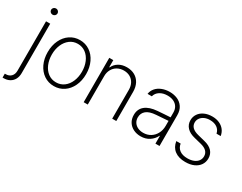

<svg xmlns="http://www.w3.org/2000/svg" viewBox="-117 -1242 2505 1987"><g transform="rotate(30 1135.0 -249.0)"><path d="M127 -530.3V60.5Q127 102.5 110.1 133.8Q93.3 165 62.5 182.1Q31.7 199.2 -8.8 199.2H-21.5V152.3H-9.8Q28.8 152.3 53 127.7Q77.1 103 77.1 60.5V-530.3ZM62.5 -660.2Q62.5 -675.3 74 -686.3Q85.4 -697.3 101.6 -697.3Q117.2 -697.3 128.4 -686.3Q139.6 -675.3 139.6 -660.2Q139.6 -645 128.4 -634Q117.2 -623 101.6 -623Q85.4 -623 74 -634Q62.5 -645 62.5 -660.2Z M251 -263.7Q251 -342.8 280.5 -405.3Q310.1 -467.8 362.3 -502.9Q414.6 -538.1 480.5 -538.1Q546.4 -538.1 598.6 -502.9Q650.9 -467.8 680.4 -405.3Q710 -342.8 710 -263.7Q710 -184.6 680.4 -122.1Q650.9 -59.6 598.6 -24.4Q546.4 10.7 480.5 10.7Q414.6 10.7 362.3 -24.4Q310.1 -59.6 280.5 -122.1Q251 -184.6 251 -263.7ZM660.2 -263.7Q660.2 -327.1 637.9 -379.6Q615.7 -432.1 575 -462.6Q534.2 -493.2 480.5 -493.2Q426.8 -493.2 386 -462.4Q345.2 -431.6 323 -379.4Q300.8 -327.1 300.8 -263.7Q300.8 -199.7 323 -147.2Q345.2 -94.7 386 -64.5Q426.8 -34.2 480.5 -34.2Q534.2 -34.2 575 -64.5Q615.7 -94.7 637.9 -147.2Q660.2 -199.7 660.2 -263.7Z M881.8 0H833V-530.3H880.9V-446.3H885.7Q904.3 -488.3 945.1 -512.7Q985.8 -537.1 1042 -537.1Q1095.7 -537.1 1136.5 -514.4Q1177.2 -491.7 1200 -449Q1222.7 -406.2 1222.7 -347.7V0H1173.8V-344.7Q1173.8 -388.7 1156 -422.1Q1138.2 -455.6 1106 -473.9Q1073.7 -492.2 1031.2 -492.2Q988.3 -492.2 954.3 -473.1Q920.4 -454.1 901.1 -419.4Q881.8 -384.8 881.8 -339.8Z M1539.1 -303.7Q1575.2 -306.6 1618.2 -309.6Q1661.1 -312.5 1690.4 -314V-371.1Q1690.4 -408.7 1673.8 -436.3Q1657.2 -463.9 1626.2 -479Q1595.2 -494.1 1552.7 -494.1Q1498.5 -494.1 1460.9 -470.2Q1423.3 -446.3 1413.1 -405.3H1362.3Q1368.2 -445.3 1394.3 -475.3Q1420.4 -505.4 1462.2 -521.7Q1503.9 -538.1 1554.7 -538.1Q1602.5 -538.1 1644.5 -520.5Q1686.5 -502.9 1712.9 -464.4Q1739.3 -425.8 1739.3 -367.2V0H1690.4V-91.8H1686.5Q1665 -46.4 1621.3 -17.3Q1577.6 11.7 1517.6 11.7Q1470.7 11.7 1431.9 -7.1Q1393.1 -25.9 1370.4 -61.5Q1347.7 -97.2 1347.7 -146.5Q1347.7 -216.3 1396.7 -256.3Q1445.8 -296.4 1539.1 -303.7ZM1523.4 -33.2Q1571.8 -33.2 1609.9 -56.6Q1647.9 -80.1 1669.2 -120.8Q1690.4 -161.6 1690.4 -211.9V-272L1658.2 -269.5Q1578.6 -263.2 1548.8 -261.7Q1469.7 -256.3 1433.1 -225.6Q1396.5 -194.8 1396.5 -144.5Q1396.5 -110.8 1413.1 -85.4Q1429.7 -60.1 1458.5 -46.6Q1487.3 -33.2 1523.4 -33.2Z M2058.6 -494.1Q2022 -494.1 1993.4 -481Q1964.8 -467.8 1948.7 -444.8Q1932.6 -421.9 1932.6 -393.6Q1932.6 -322.3 2032.2 -297.9L2114.3 -277.3Q2177.7 -262.2 2210 -227.3Q2242.2 -192.4 2242.2 -140.6Q2242.2 -96.2 2219 -62Q2195.8 -27.8 2152.8 -8.5Q2109.9 10.7 2051.8 10.7Q1971.7 10.7 1923.1 -26.1Q1874.5 -63 1864.3 -130.9H1916Q1923.8 -83.5 1958.7 -58.3Q1993.7 -33.2 2051.8 -33.2Q2093.8 -33.2 2125.7 -46.1Q2157.7 -59.1 2175 -82.8Q2192.4 -106.4 2192.4 -137.7Q2192.4 -173.3 2168.5 -197.5Q2144.5 -221.7 2096.7 -233.4L2014.6 -253.9Q1950.2 -269 1916.5 -304.7Q1882.8 -340.3 1882.8 -391.6Q1882.8 -434.1 1905.5 -467.5Q1928.2 -501 1968.8 -519.5Q2009.3 -538.1 2061.5 -538.1Q2109.9 -538.1 2147.2 -521.2Q2184.6 -504.4 2207.3 -474.6Q2230 -444.8 2236.3 -405.3H2186.5Q2177.7 -447.3 2144.3 -470.7Q2110.8 -494.1 2058.6 -494.1Z"/></g></svg>

Font: Pretendard GOV ExtraLight
Style: Regular
Weight: 200
Designer: Base glyphs from Inter by Rasmus Andersson; Hangeul glyphs from Noto Sans CJK(Source Han Sans) by Jang Soo-young and Kan
Foundry: Kil Hyung-jin
Version: Version 1.309